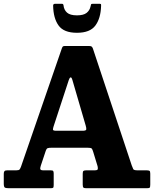

<svg xmlns="http://www.w3.org/2000/svg" viewBox="-20 -999 818 1019"><path d="M0 -25V-76.5Q0 -86.5 3.8 -90.8Q7.5 -95 18.5 -95H66.5Q80.5 -95 84.2 -100Q88 -105 91.5 -114.5L309 -744.5Q312 -752 315.5 -753.5Q319 -755 330 -755H450Q462 -755 466 -752.2Q470 -749.5 473 -741.5L679 -121.5Q684 -108 687.2 -101.5Q690.5 -95 710 -95H757.5Q769 -95 773.2 -92.5Q777.5 -90 777.5 -77.5V-20Q777.5 -6.5 774.5 -3.2Q771.5 0 758.5 0H438.5Q426 0 422.5 -3.8Q419 -7.5 419 -20.5V-76.5Q419 -88.5 422.8 -91.8Q426.5 -95 438.5 -95H481.5Q496.5 -95 498.5 -100.2Q500.5 -105.5 498 -116.5L474.5 -193.5Q470.5 -207 466.5 -211Q462.5 -215 443 -215H255Q239 -215 232.8 -212.5Q226.5 -210 223 -199L196 -118Q192 -105.5 194.5 -100.2Q197 -95 210 -95H249Q259.5 -95 262.2 -91.5Q265 -88 265 -77.5V-17.5Q265 -5 261.8 -2.5Q258.5 0 247 0H29Q11.5 0 5.8 -3.5Q0 -7 0 -25ZM345 -574 264.5 -328.5Q261 -318 261 -311.5Q261 -305 278 -305H418.5Q436.5 -305 437.8 -311.8Q439 -318.5 435 -332L364.5 -573.5Q360 -590 354.5 -588.2Q349 -586.5 345 -574ZM388.5 -825Q318.5 -825 290.8 -863.8Q263 -902.5 262 -969.5Q262 -979 273.5 -979H308Q316 -979 317 -971Q319.5 -946.5 335.8 -932Q352 -917.5 388.5 -917.5Q423 -917.5 439.5 -930.5Q456 -943.5 460.5 -964.5Q462.5 -971.5 463.2 -975.2Q464 -979 473 -979H506.5Q514.5 -979 515.8 -976.8Q517 -974.5 516.5 -967Q514.5 -901.5 486 -863.2Q457.5 -825 388.5 -825Z"/></svg>

Font: Besley* Narrow
Style: Bold
Weight: 700
Width: 4
Designer: Owen Earl
Foundry: indestructible type*
Version: Version 3.000; ttfautohint (v1.8.3)